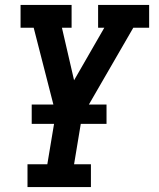

<svg xmlns="http://www.w3.org/2000/svg" viewBox="-20 -550 640 775"><path d="M91 205V113H171L205 -91L116 -438H63V-530H269V-438H230L279 -226L401 -438H376V-530H582V-438H518L311 -80L279 113H347V205ZM108 -50V-128H410V-50Z"/></svg>

Font: Iosevka Slab Semibold Extended
Style: Italic
Weight: 600
Width: 7
Italic angle: -9°
Monospace: yes
Designer: Belleve Invis
Foundry: Belleve Invis
Version: Version 11.1.0; ttfautohint (v1.8.3)